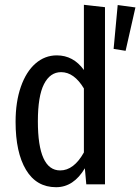

<svg xmlns="http://www.w3.org/2000/svg" viewBox="-20 -769 585 801"><path d="M418 -739V0H340L334 -67Q287 12 214 12Q132 12 88.5 -60.5Q45 -133 45 -261Q45 -344 67 -407Q89 -470 128 -504Q167 -538 217 -538Q286 -538 330 -477V-749ZM330 -133V-400Q289 -468 235 -468Q189 -468 163.5 -418Q138 -368 138 -263Q138 -58 231 -58Q288 -58 330 -133ZM504 -557 545 -738 471 -748 454 -565Z"/></svg>

Font: Fira Sans Extra Condensed
Style: Regular
Weight: 400
Width: 1
Designer: Carrois Corporate & Edenspiekermann AG
Foundry: Carrois Corporate GbR & Edenspiekermann AG
Version: Version 4.203